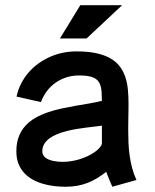

<svg xmlns="http://www.w3.org/2000/svg" viewBox="-20 -710 596 739"><path d="M505.2 -17.2Q494.7 -40.1 488.4 -64.1Q482.1 -88 478.8 -112.3Q475.5 -136.5 474.5 -161.1Q473.5 -185.6 473.5 -209.4Q473.5 -222.3 473.7 -235.3Q473.9 -248.3 474.1 -261.5Q474.3 -274.6 474.5 -287.2Q474.7 -299.8 474.7 -311.8Q474.7 -340.2 472.1 -366.3Q469.5 -392.4 462 -414.6Q454.4 -436.7 440.7 -454.7Q427 -472.8 404.5 -485.6Q382 -498.5 349.9 -505.4Q317.8 -512.2 273.4 -512.2Q247 -512.2 221.1 -506.8Q195.3 -501.4 171.7 -490.8Q148.1 -480.3 127.3 -465.1Q106.4 -450 89.7 -430.6Q73 -411.2 61.1 -387.9Q49.1 -364.6 43.7 -338.1L137.5 -317.1Q146.4 -340.8 160.9 -359.8Q175.4 -378.8 194.4 -392Q213.5 -405.3 236.3 -412.5Q259.1 -419.6 284.4 -419.6Q305.1 -419.6 319.4 -417.2Q333.8 -414.7 343.5 -409.6Q353.1 -404.4 358.8 -396.6Q364.6 -388.8 367.5 -377.9Q370.4 -367 371.2 -353.2Q372 -339.4 372.2 -322Q349.9 -316.2 323.7 -311.8Q297.6 -307.4 270.2 -302.7Q242.9 -297.9 215.4 -292Q187.9 -286 162.6 -277.2Q137.4 -268.5 115.6 -256Q93.8 -243.6 77.6 -225.7Q61.5 -207.9 52.2 -183.8Q43 -159.8 43 -127.5Q43 -100.8 50.9 -80.3Q58.9 -59.9 72.8 -44.7Q86.7 -29.6 105.2 -19.2Q123.7 -8.9 144.8 -2.7Q165.9 3.5 188.4 6.2Q210.9 8.8 232.9 8.8Q256.3 8.8 276.8 5.1Q297.2 1.5 316.1 -5.7Q335.1 -12.9 353 -23.7Q371 -34.6 388.8 -48.6Q394.5 -33.9 400.2 -19.5Q405.9 -5.1 412.3 8.7ZM372.2 -156.2Q369.3 -147.5 361.2 -138.9Q353.1 -130.4 341.7 -122.7Q330.3 -115 316 -108.4Q301.8 -101.9 286 -97Q270.3 -92.2 253.6 -89.6Q236.9 -87 220.8 -87Q212 -87 202.6 -87.9Q193.3 -88.9 184.5 -90.7Q175.8 -92.5 168.2 -95.6Q160.6 -98.6 155 -103.1Q149.4 -107.6 146.1 -113.8Q142.8 -119.9 142.8 -127.5Q142.8 -143.4 150.2 -155.7Q157.7 -168.1 170.3 -177.4Q182.9 -186.8 199.8 -193.6Q216.7 -200.3 235.5 -205.2Q254.3 -210.1 273.8 -213.3Q293.4 -216.6 311.6 -218.9Q329.9 -221.3 345.5 -222.9Q361.1 -224.5 372.2 -226.3ZM210.8 -562H313.3L449.9 -689.9H289Z"/></svg>

Font: Saysettha
Style: Regular
Weight: 400
Designer: John M. Durdin
Foundry: Lao Script for Windows
Version: Version 2.201